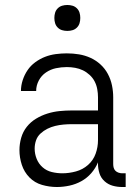

<svg xmlns="http://www.w3.org/2000/svg" viewBox="-20 -742 540 770"><path d="M208 8Q178 8 148.5 -0.5Q119 -9 98 -30.5Q77 -52 67.5 -81Q58 -110 58 -140Q58 -165 65 -189.5Q72 -214 87.5 -233.5Q103 -253 124.5 -266Q146 -279 170 -286.5Q194 -294 218.5 -296.5Q243 -299 268 -299H373V-352Q373 -368 370 -384.5Q367 -401 359.5 -415.5Q352 -430 339.5 -441.5Q327 -453 312.5 -460Q298 -467 281.5 -470Q265 -473 248 -473Q226 -473 204.5 -468.5Q183 -464 164.5 -451.5Q146 -439 135.5 -419Q125 -399 125 -377H64Q64 -399 71 -420.5Q78 -442 90.5 -460.5Q103 -479 121.5 -492.5Q140 -506 160.5 -514Q181 -522 203.5 -525Q226 -528 248 -528Q273 -528 297 -524Q321 -520 343 -510Q365 -500 383 -483.5Q401 -467 412.5 -445.5Q424 -424 429 -400Q434 -376 434 -352V-84Q434 -76 436 -69Q438 -62 443 -57Q448 -52 455.5 -49.5Q463 -47 470 -47H484V8H470Q451 8 432.5 3Q414 -2 399.5 -15Q385 -28 379 -46.5Q373 -65 373 -84V-91Q363 -67 346 -47.5Q329 -28 306.5 -15.5Q284 -3 258.5 2.5Q233 8 208 8ZM230 -47Q257 -47 284.5 -54.5Q312 -62 333 -80.5Q354 -99 363.5 -125.5Q373 -152 373 -180V-244H268Q252 -244 235 -242.5Q218 -241 201.5 -237Q185 -233 170 -225.5Q155 -218 142.5 -206.5Q130 -195 124.5 -179Q119 -163 119 -146Q119 -125 127 -105Q135 -85 151 -71Q167 -57 188 -52Q209 -47 230 -47ZM250 -618Q239 -618 229 -621Q219 -624 211.5 -631.5Q204 -639 201 -649Q198 -659 198 -670Q198 -681 201 -691Q204 -701 211.5 -708.5Q219 -716 229 -719Q239 -722 250 -722Q261 -722 271 -719Q281 -716 288.5 -708.5Q296 -701 299 -691Q302 -681 302 -670Q302 -659 299 -649Q296 -639 288.5 -631.5Q281 -624 271 -621Q261 -618 250 -618Z"/></svg>

Font: Iosevka SS18 Light
Style: Regular
Weight: 300
Monospace: yes
Designer: Belleve Invis
Foundry: Belleve Invis
Version: Version 25.1.1; ttfautohint (v1.8.4)